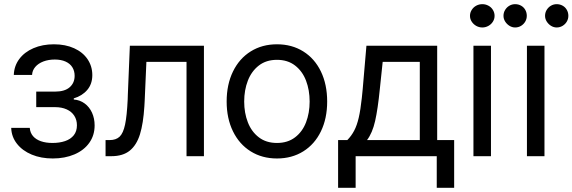

<svg xmlns="http://www.w3.org/2000/svg" viewBox="-20 -750 2749 922"><path d="M232 -63.5Q265.9 -63.5 292.5 -72.5Q319.1 -81.5 334.3 -100.5Q349.4 -119.5 349.4 -148.5Q349.4 -174.4 336.7 -194.2Q323.9 -214.1 300.1 -224.8Q276.2 -235.5 244.5 -235.5H154V-310.1H244.5Q290.7 -310.1 314.6 -331Q338.4 -351.9 338.4 -386Q338.4 -409.5 327.3 -427.1Q316.3 -444.8 294.7 -454.4Q273.1 -464.1 243.1 -464.1Q212.7 -464.1 188.2 -454.8Q163.7 -445.4 149.3 -428.5Q135 -411.6 134 -390.2H46.3Q47.7 -433 72.5 -466.5Q97.4 -500 140.7 -518.6Q184 -537.3 239 -537.3Q294.2 -537.3 336 -518.3Q377.8 -499.3 400.6 -465.5Q423.3 -431.6 423.3 -389.5Q423.3 -346.7 399 -318.2Q374.7 -289.7 334.3 -277.6V-272.1Q363.6 -270 386.6 -253.1Q409.5 -236.2 422 -208.6Q434.4 -180.9 434.4 -147.8Q434.4 -100.1 408.8 -64.2Q383.3 -28.3 337.4 -8.6Q291.4 11 233.4 11Q177.1 11 132.4 -7.6Q87.7 -26.2 61.5 -59.6Q35.2 -92.9 33.8 -136H122.9Q124.7 -112.6 138.6 -96.3Q152.6 -80.1 176.5 -71.8Q200.3 -63.5 232 -63.5Z M486.9 -77.3H506.2Q537.3 -77.3 554.6 -93.9Q571.8 -110.5 580.6 -151.8Q589.4 -193 593.2 -272.8Q593.2 -279.7 593.9 -295.6L603.6 -530.4H959.3V0H875.7V-453H683L674.7 -264.5L673.3 -239.6Q668.2 -157.1 652.1 -105.1Q636 -53.2 603.1 -26.6Q570.1 0 515.2 0H486.9Z M1068.4 -262.4Q1068.4 -344.3 1098.8 -406.6Q1129.1 -468.9 1183.9 -503.1Q1238.6 -537.3 1310.1 -537.3Q1381.6 -537.3 1436.3 -503.1Q1491 -468.9 1521.1 -406.6Q1551.1 -344.3 1551.1 -262.4Q1551.1 -181.3 1521.1 -119.3Q1491 -57.3 1436.3 -23.1Q1381.6 11 1310.1 11Q1238.6 11 1183.9 -23.1Q1129.1 -57.3 1098.8 -119.3Q1068.4 -181.3 1068.4 -262.4ZM1466.9 -262.4Q1466.9 -317.3 1449.6 -362.7Q1432.3 -408.1 1396.9 -435.4Q1361.5 -462.7 1310.1 -462.7Q1258.3 -462.7 1223.1 -435.4Q1187.8 -408.1 1170.2 -362.7Q1152.6 -317.3 1152.6 -262.4Q1152.6 -207.9 1170.2 -162.6Q1187.8 -117.4 1223.1 -90.5Q1258.3 -63.5 1310.1 -63.5Q1361.5 -63.5 1396.9 -90.5Q1432.3 -117.4 1449.6 -162.6Q1466.9 -207.9 1466.9 -262.4Z M1603.6 -77.3H1647.8Q1667.8 -97.7 1680.9 -122.8Q1694.1 -147.8 1702.7 -184.9Q1711.3 -222 1717.5 -279.7Q1719.6 -300.8 1721.7 -321.8L1739.6 -530.4H2079.4V-77.3H2160.9V151.9H2077.3V0H1687.8V151.9H1603.6ZM1995.9 -77.3V-453H1817.7L1803.9 -321.8Q1794.5 -226.9 1781.4 -169Q1768.3 -111.2 1742.4 -77.3Z M2253.5 -530.4H2337.7V0H2253.5ZM2236.9 -674Q2236.9 -689.2 2245.2 -702.3Q2253.5 -715.5 2266.9 -722.7Q2280.4 -730 2296.3 -730Q2311.8 -730 2325.4 -722.7Q2339.1 -715.5 2347 -702.3Q2355 -689.2 2355 -674Q2355 -658.8 2347 -646.1Q2339.1 -633.3 2325.4 -625.7Q2311.8 -618.1 2296.3 -618.1Q2280.4 -618.1 2266.9 -625.7Q2253.5 -633.3 2245.2 -646.1Q2236.9 -658.8 2236.9 -674Z M2510.4 -530.4H2594.6V0H2510.4ZM2397.8 -674Q2397.8 -689.6 2405.7 -702.5Q2413.7 -715.5 2426.3 -722.7Q2438.9 -730 2453.7 -730Q2469.6 -730 2482.4 -722.7Q2495.2 -715.5 2502.4 -702.7Q2509.7 -689.9 2509.7 -674Q2509.7 -659.2 2502.4 -646.6Q2495.2 -634 2482.4 -626Q2469.6 -618.1 2453.7 -618.1Q2439.2 -618.1 2426.5 -626Q2413.7 -634 2405.7 -646.8Q2397.8 -659.5 2397.8 -674ZM2597.4 -674Q2597.4 -689.6 2605.3 -702.5Q2613.3 -715.5 2625.9 -722.7Q2638.5 -730 2653.3 -730Q2668.9 -730 2681.8 -722.7Q2694.8 -715.5 2702 -702.5Q2709.3 -689.6 2709.3 -674Q2709.3 -659.2 2702 -646.6Q2694.8 -634 2681.8 -626Q2668.9 -618.1 2653.3 -618.1Q2638.8 -618.1 2626 -626Q2613.3 -634 2605.3 -646.8Q2597.4 -659.5 2597.4 -674Z"/></svg>

Font: Pretendard Variable
Style: Regular
Weight: 400
Designer: Base glyphs from Inter by Rasmus Andersson; Hangul glyphs from Noto Sans CJK(Source Han Sans) by Jang Soo-young and Kang
Foundry: Kil Hyung-jin
Version: Version 1.100;FEAKit 1.0